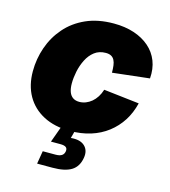

<svg xmlns="http://www.w3.org/2000/svg" viewBox="-111 -636 821 929"><g transform="rotate(15 299.0 -171.5)"><path d="M272.9 10.3Q195.8 10.3 140.1 -18.8Q84.5 -47.9 54.9 -100.1Q25.4 -152.3 25.4 -222.7Q25.4 -284.7 45.7 -342.8Q65.9 -400.9 106 -447Q146 -493.2 205.8 -520Q265.6 -546.9 345.2 -546.9Q401.4 -546.9 446.5 -532Q491.7 -517.1 523.4 -489.5Q555.2 -461.9 570.6 -422.9Q585.9 -383.8 582 -335.4L397 -314.5Q397 -334.5 395 -350.1Q393.1 -365.7 387.2 -377Q381.3 -388.2 370.8 -393.8Q360.4 -399.4 344.2 -399.4Q311 -399.4 287.8 -381.6Q264.6 -363.8 250.2 -335Q235.8 -306.2 229.2 -274.2Q222.7 -242.2 222.7 -214.4Q222.7 -189.5 229 -172.1Q235.4 -154.8 248.3 -146Q261.2 -137.2 280.3 -137.2Q296.9 -137.2 312.5 -143.3Q328.1 -149.4 341.6 -160.6Q355 -171.9 365.5 -188.2Q376 -204.6 382.3 -225.1L560.5 -204.6Q548.3 -154.8 523.2 -115.5Q498 -76.2 461.2 -47.9Q424.3 -19.5 377 -4.6Q329.6 10.3 272.9 10.3ZM161.1 204.1 171.9 139.2H235.8Q256.3 139.2 266.8 132.3Q277.3 125.5 279.8 111.3Q282.2 97.2 273.9 90.6Q265.6 84 245.6 84H198.2L235.8 -19.5H301.3L297.9 0L286.6 42Q333 37.6 356 59.1Q378.9 80.6 372.6 118.2Q365.2 163.6 332.8 183.8Q300.3 204.1 238.3 204.1Z"/></g></svg>

Font: Inter 18pt Black
Style: Italic
Weight: 900
Italic angle: -9.3988°
Designer: Rasmus Andersson
Foundry: rsms
Version: Version 4.001;git-66647c0bb